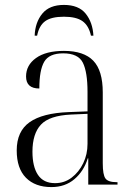

<svg xmlns="http://www.w3.org/2000/svg" viewBox="-20 -751 541 781"><path d="M189 10Q123 10 85.5 -28Q48 -66 48 -139Q48 -217 100.5 -254Q153 -291 259 -295L336 -298V-377Q336 -458 317 -496Q298 -534 237 -534Q180 -534 160 -500Q140 -466 140 -391Q86 -391 86 -440Q86 -486 126.5 -515Q167 -544 240 -544Q321 -544 359.5 -504Q398 -464 398 -375V-87Q398 -40 409 -25Q420 -10 454 -10H458V0H339V-107H337Q321 -55 283 -22.5Q245 10 189 10ZM204 -6Q242 -6 271.5 -28.5Q301 -51 318.5 -87Q336 -123 336 -166V-288L269 -285Q181 -281 146.5 -244Q112 -207 112 -134Q112 -73 134.5 -39.5Q157 -6 204 -6ZM121 -606Q123 -660 152 -695.5Q181 -731 240 -731Q300 -731 328.5 -695.5Q357 -660 360 -606H350Q341 -647 315.5 -665Q290 -683 240 -683Q189 -683 164 -665Q139 -647 131 -606Z"/></svg>

Font: Noto Serif Display SemiCondensed Light
Style: Regular
Weight: 300
Width: 4
Designer: Monotype Design Team
Foundry: Monotype Imaging Inc.
Version: Version 2.009